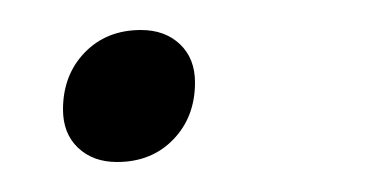

<svg xmlns="http://www.w3.org/2000/svg" viewBox="-20 -98 248 128"><path d="M22 -25Q22 -48 36.5 -63Q51 -78 74 -78Q90 -78 100 -68.5Q110 -59 110 -43Q110 -20 95.5 -5Q81 10 58 10Q42 10 32 0.5Q22 -9 22 -25Z"/></svg>

Font: Sarabun Thin
Style: Italic
Weight: 250
Italic angle: -10°
Designer: Suppakit Chalermlarp | Katatrad Co.,Ltd.
Foundry: Cadson Demak Co.,Ltd.
Version: Version 1.000; ttfautohint (v1.6)